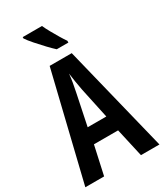

<svg xmlns="http://www.w3.org/2000/svg" viewBox="-228 -1026 954 1115"><g transform="rotate(-30 248.5 -468.5)"><path d="M373 0 330 -191H168L126 0H0L173 -714H321L497 0ZM267 -501Q261 -533 256 -563.5Q251 -594 248 -619Q243 -566 229 -502L186 -295H311ZM250 -937Q260 -915 275.5 -887Q291 -859 307 -832.5Q323 -806 335 -789V-777H257Q239 -793 212 -821.5Q185 -850 159.5 -879Q134 -908 121 -928V-937Z"/></g></svg>

Font: Noto Sans Thai ExtCond SemBd
Style: Regular
Weight: 600
Width: 2
Designer: Monotype Design Team
Foundry: Monotype Imaging Inc.
Version: Version 2.002; ttfautohint (v1.8.4.7-5d5b)